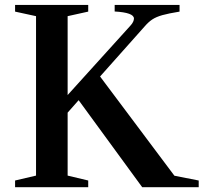

<svg xmlns="http://www.w3.org/2000/svg" viewBox="-20 -782 850 802"><path d="M43 0V-28L130.5 -48.5V-714.5L43 -733.5V-761.5H348.5V-733.5L262.5 -714.5V-385L524 -674Q532.5 -683 536 -690.8Q539.5 -698.5 539.5 -704.5Q539.5 -729.5 459 -734V-761.5H730V-733.5Q684 -726 658.2 -718.8Q632.5 -711.5 616.5 -701Q600.5 -690.5 584.5 -672L398 -462.5L708.5 -48L810 -28V0H574L308.5 -363.5L262.5 -311.5V-48.5L348.5 -28V0Z"/></svg>

Font: Libre Caslon Text Medium
Style: Regular
Weight: 500
Designer: Pablo Impallari, Rodrigo Fuenzalida, Katja Schimmel
Foundry: Pablo Impallari, Rodrigo Fuenzalida
Version: Version 2.000